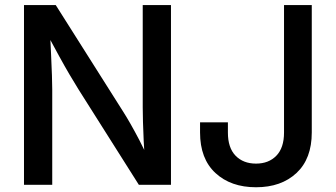

<svg xmlns="http://www.w3.org/2000/svg" viewBox="-20 -748 1358 777"><path d="M77.1 0V-727.5H205.6L478 -296.9Q491.2 -276.4 508.1 -246.8Q524.9 -217.3 543.7 -181.4Q562.5 -145.5 580.6 -104L566.9 -99.1Q563.5 -137.7 561.5 -178.2Q559.6 -218.8 558.6 -254.4Q557.6 -290 557.6 -313.5V-727.5H671.9V0H542L298.3 -385.3Q279.8 -415 261 -447Q242.2 -479 219.2 -521Q196.3 -563 164.6 -621.6L182.1 -625.5Q184.6 -571.8 186.8 -525.1Q189 -478.5 190.2 -442.9Q191.4 -407.2 191.4 -386.2V0ZM1016.1 9.8Q914.1 9.8 851.8 -47.9Q789.6 -105.5 789.6 -211.9V-252.9H902.3V-211.4Q902.3 -149.9 933.3 -117.9Q964.4 -85.9 1016.1 -85.9Q1067.4 -85.9 1098.4 -117.9Q1129.4 -149.9 1129.4 -211.4V-727.5H1241.7V-211.9Q1241.7 -105.5 1179.9 -47.9Q1118.2 9.8 1016.1 9.8Z"/></svg>

Font: V-Inter
Style: Medium-500
Weight: 500
Designer: Rasmus Andersson
Foundry: rsms
Version: Version 4.000;git-4146feb